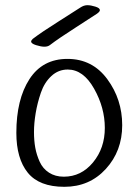

<svg xmlns="http://www.w3.org/2000/svg" viewBox="-20 -720 530 740"><path d="M43 -208Q43 -337 93.5 -415Q144 -493 240 -493Q336 -493 393.5 -415Q451 -337 451 -237.5Q451 -138 388 -69Q325 0 228 0Q131 0 87 -54.5Q43 -109 43 -208ZM226 -39Q293 -39 338.5 -94Q384 -149 384 -227Q384 -305 342.5 -378.5Q301 -452 241 -452Q205 -452 178 -427Q151 -402 137.5 -362.5Q124 -323 117.5 -284Q111 -245 111 -211.5Q111 -178 116 -150.5Q121 -123 133 -96.5Q145 -70 169 -54.5Q193 -39 226 -39ZM365 -681Q365 -675 353.5 -667Q342 -659 274 -615.5Q206 -572 172 -546Q164 -540 151 -540Q138 -540 119 -546Q100 -552 100 -560Q100 -564 106 -570Q140 -596 207.5 -638.5Q275 -681 289 -690.5Q303 -700 316.5 -700Q330 -700 347.5 -694.5Q365 -689 365 -681Z"/></svg>

Font: Handlee
Style: Regular
Weight: 400
Designer: Joe Prince
Foundry: Joe Prince
Version: Version 1.001